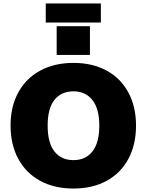

<svg xmlns="http://www.w3.org/2000/svg" viewBox="-20 -1078 846 1108"><path d="M41 -354Q41 -463 85.5 -544.5Q130 -626 212 -670.5Q294 -715 404 -715Q514 -715 595.5 -670.5Q677 -626 721 -544Q765 -462 765 -353Q765 -244 721 -161.5Q677 -79 595.5 -34.5Q514 10 404 10Q293 10 211 -35Q129 -80 85 -162Q41 -244 41 -354ZM553 -353Q553 -451 513 -501Q473 -551 404 -551Q334 -551 294.5 -502Q255 -453 255 -353Q255 -253 294.5 -203.5Q334 -154 404 -154Q474 -154 513.5 -204Q553 -254 553 -353ZM499 -927V-761H307V-927ZM244 -1058H562V-948H244Z"/></svg>

Font: Nunito Sans Heavy
Style: Regular
Weight: 400
Designer: Vernon Adams
Foundry: Vernon Adams
Version: Version 2.500